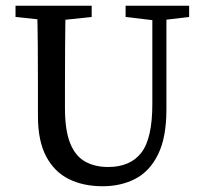

<svg xmlns="http://www.w3.org/2000/svg" viewBox="-20 -634 709 668"><path d="M337 14Q270 14 219.5 -11Q169 -36 140.5 -90Q112 -144 112 -230V-331Q112 -402 111.5 -472.5Q111 -543 109 -614H208Q207 -544 206.5 -473Q206 -402 206 -331V-258Q206 -181 224 -136Q242 -91 276 -72Q310 -53 356 -53Q433 -53 471.5 -102.5Q510 -152 510 -272V-614H559V-253Q559 -156 530 -97Q501 -38 451 -12Q401 14 337 14ZM34 -575V-614H299V-575L177 -562H157ZM417 -575V-614H638V-575L538 -563H518Z"/></svg>

Font: Lisu Bosa
Style: Regular
Weight: 400
Designer: David Morse, Annie Olsen, Victor Gaultney, Frank Grießhammer (Latin)
Foundry: SIL International
Version: Version 2.000